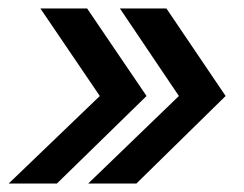

<svg xmlns="http://www.w3.org/2000/svg" viewBox="-40 -474 576 454"><path d="M-19.5 -40 196 -247 55.5 -454H166L306.5 -247L94.5 -40ZM168.5 -40 383 -247 243.5 -454H353.5L493.5 -247L282.5 -40Z"/></svg>

Font: Anybody Medium
Style: Italic
Weight: 500
Italic angle: -10°
Designer: Tyler Finck
Foundry: Etcetera Type Company
Version: Version 1.010; ttfautohint (v1.8.3) -l 8 -r 50 -G 200 -x 14 